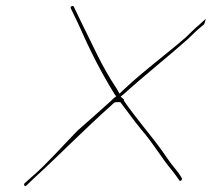

<svg xmlns="http://www.w3.org/2000/svg" viewBox="-20 -660 721 654"><path d="M62 -32C62 -30 63 -26 66 -26C66 -26 70 -28 71 -29L97 -54C174 -124 268 -220 360 -302C370 -312 371 -312 380 -312H390C414 -281 436 -249 461 -219C502 -172 533 -118 564 -82C573 -70 582 -59 590 -47C591 -46 591 -44 593 -44C598 -44 599 -47 599 -48L600 -52L594 -62C591 -67 584 -77 573 -90C561 -104 549 -122 533 -145C497 -196 443 -257 402 -317V-319V-321L391 -331L401 -339C474 -405 554 -468 620 -527C639 -546 655 -561 675 -577C677 -580 679 -588 681 -596C679 -594 674 -590 671 -587L659 -576C644 -564 630 -549 613 -533C549 -477 472 -421 405 -358L387 -341L378 -357C323 -440 297 -505 256 -586L231 -638C228 -642 218 -638 221 -632L246 -580C284 -494 318 -424 371 -338L376 -332C365 -325 361 -318 351 -310C317 -279 280 -247 244 -215C192 -162 140 -102 91 -60L63 -35ZM371 -338V-339ZM594 -62 595 -63Z"/></svg>

Font: Stray Cat
Style: HlExtObl
Weight: 100
Version: Version 1.0